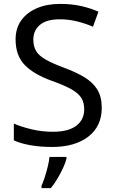

<svg xmlns="http://www.w3.org/2000/svg" viewBox="-20 -744 589 985"><path d="M502 -191Q502 -96 433 -43Q364 10 247 10Q187 10 136 1Q85 -8 51 -24V-110Q87 -94 140.5 -81Q194 -68 251 -68Q331 -68 371.5 -99Q412 -130 412 -183Q412 -218 397 -242Q382 -266 345.5 -286.5Q309 -307 244 -330Q153 -363 106.5 -411Q60 -459 60 -542Q60 -599 89 -639.5Q118 -680 169.5 -702Q221 -724 288 -724Q347 -724 396 -713Q445 -702 485 -684L457 -607Q420 -623 376.5 -634Q333 -645 286 -645Q219 -645 185 -616.5Q151 -588 151 -541Q151 -505 166 -481Q181 -457 215 -438Q249 -419 307 -397Q370 -374 413.5 -347.5Q457 -321 479.5 -284Q502 -247 502 -191ZM321 70Q317 88 304.5 115.5Q292 143 275.5 171Q259 199 241 221H193V209Q201 192 209.5 165.5Q218 139 225 110.5Q232 82 234 61H321Z"/></svg>

Font: Noto Sans Pau Cin Hau
Style: Regular
Weight: 400
Designer: Monotype Design Team
Foundry: Monotype Imaging Inc.
Version: Version 2.002; ttfautohint (v1.8.4.7-5d5b)